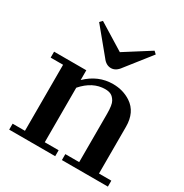

<svg xmlns="http://www.w3.org/2000/svg" viewBox="-178 -925 1024 1066"><g transform="rotate(30 333.5 -391.5)"><path d="M377.9 -461.4Q298.3 -461.4 233.9 -387.7V-38.1H322.8V0H27.8V-38.1H106.9V-461.4H27.3V-499.5H233.9V-437Q307.1 -507.8 401.4 -507.8Q466.3 -507.8 516.6 -474.6Q581.5 -431.6 581.5 -337.9V-38.1H660.6V0H365.7V-38.1H454.6V-347.7Q454.6 -404.8 442.6 -425.3Q430.7 -445.8 415.8 -453.6Q400.9 -461.4 377.9 -461.4ZM291.5 -609.4 161.6 -767.1 176.8 -783.2 344.7 -679.7 507.8 -783.2 523.9 -768.1 401.4 -612.8Q377 -578.1 345.7 -578.1Q314.5 -578.1 291.5 -609.4Z"/></g></svg>

Font: Cantata One
Style: Regular
Weight: 400
Designer: Joana Maria Correia da Silva
Foundry: Joana Maria Correia da Silva
Version: Version 1.002